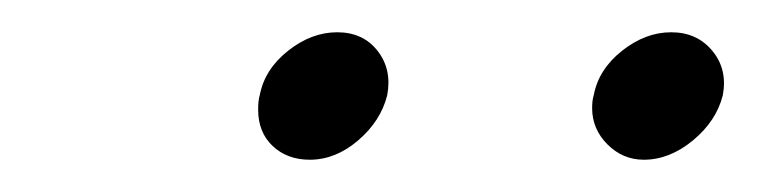

<svg xmlns="http://www.w3.org/2000/svg" viewBox="-20 -700 469 119"><path d="M140 -632Q140 -638 141 -641Q144 -657 158.5 -668.5Q173 -680 189 -680Q205 -680 214 -668.5Q223 -657 220 -641Q216 -625 202 -613Q188 -601 172 -601Q158 -601 149 -609.5Q140 -618 140 -632ZM347 -633Q347 -638 348 -641Q351 -657 365.5 -668.5Q380 -680 396 -680Q412 -680 421.5 -668.5Q431 -657 428 -641Q424 -625 409.5 -613Q395 -601 379 -601Q366 -601 356.5 -610.5Q347 -620 347 -633Z"/></svg>

Font: Prompt ExtraLight
Style: Italic
Weight: 275
Italic angle: -12°
Designer: Katatrad Team
Foundry: CadsonDemak
Version: Version 1.000